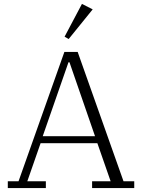

<svg xmlns="http://www.w3.org/2000/svg" viewBox="-20 -964 728 984"><path d="M20 -35H75L310 -698H378L613 -35H668V0H452V-35H547L479 -230H188L120 -35H215V0H20ZM199 -266H467L336 -645H331ZM311 -776 400 -944 455 -916 332 -764Z"/></svg>

Font: IBM Plex Serif Light
Style: Regular
Weight: 300
Designer: Mike Abbink, Paul van der Laan, Pieter van Rosmalen
Foundry: Bold Monday
Version: Version 3.001